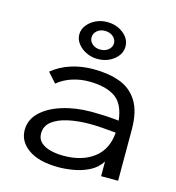

<svg xmlns="http://www.w3.org/2000/svg" viewBox="-105 -783 811 884"><g transform="rotate(15 300.0 -341.0)"><path d="M254 11Q160 11 109.5 -24.5Q59 -60 59 -115Q59 -164 96.5 -200Q134 -236 197 -255.5Q260 -275 335 -275Q363 -275 396.5 -273.5Q430 -272 466 -268Q457 -348 411.5 -377.5Q366 -407 287 -407Q248 -407 209.5 -395Q171 -383 139 -357L98 -403Q137 -435 187 -451Q237 -467 293 -467Q366 -467 420 -447Q474 -427 504.5 -378Q535 -329 535 -243V0H454V-70Q433 -37 398 -19.5Q363 -2 324.5 4.5Q286 11 254 11ZM136 -119Q136 -92 154 -76Q172 -60 200.5 -53Q229 -46 262 -46Q350 -46 405.5 -88Q461 -130 467 -211Q436 -214 403 -216.5Q370 -219 343 -219Q285 -219 238 -208.5Q191 -198 163.5 -176Q136 -154 136 -119ZM298 -517Q269 -517 244 -529Q219 -541 203.5 -561Q188 -581 188 -605Q188 -629 203.5 -649Q219 -669 244 -681Q269 -693 298 -693Q343 -693 375.5 -667.5Q408 -642 408 -605Q408 -569 375.5 -543Q343 -517 298 -517ZM299 -562Q322 -562 337.5 -575Q353 -588 353 -606Q353 -625 337.5 -638Q322 -651 299 -651Q276 -651 261 -638Q246 -625 246 -606Q246 -588 261 -575Q276 -562 299 -562Z"/></g></svg>

Font: Inconsolata Expanded
Style: Regular
Weight: 400
Width: 7
Monospace: yes
Designer: Raph Levien, Cyreal, Brenton Simpson
Foundry: Raph Levien, Cyreal, Google
Version: Version 3.000; ttfautohint (v1.8.2.53-6de2)